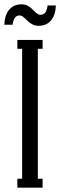

<svg xmlns="http://www.w3.org/2000/svg" viewBox="-36 -864 277 884"><path d="M141.1 -745.1Q125.5 -745.1 111.6 -752.7Q97.7 -760.3 89.6 -769Q81.5 -777.8 72 -785.4Q62.5 -793 54.2 -793Q27.3 -793 22 -750H-16.1Q-14.6 -794.4 6.3 -819.3Q27.3 -844.2 64 -844.2Q79.6 -844.2 93 -836.7Q106.4 -829.1 114.5 -820.1Q122.6 -811 132.1 -803.5Q141.6 -795.9 149.9 -795.9Q164.1 -795.9 172.1 -805.7Q180.2 -815.4 183.1 -838.9H221.2Q219.7 -794.4 198.7 -769.8Q177.7 -745.1 141.1 -745.1ZM160.2 0H43.9V-41H65.9V-639.2H43.9V-680.2H160.2V-639.2H138.2V-41H160.2Z"/></svg>

Font: Margherita
Style: Regular
Weight: 400
Designer: James Puckett
Foundry: Dunwich Type Founders
Version: Version 1.008;hotconv 1.0.109;makeotfexe 2.5.65596